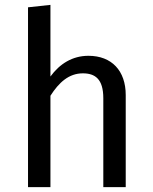

<svg xmlns="http://www.w3.org/2000/svg" viewBox="-20 -768 626 788"><path d="M343 -539C277 -539 225 -506 187 -454V-748L95 -738V0H187V-375C222 -430 263 -467 320 -467C370 -467 404 -444 404 -365V0H496V-378C496 -477 439 -539 343 -539Z"/></svg>

Font: Fira Math
Style: Regular
Weight: 400
Designer: Xiangdong Zeng
Foundry: Xiangdong Zeng
Version: Version 0.3.4